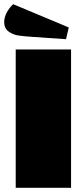

<svg xmlns="http://www.w3.org/2000/svg" viewBox="-30 -896 403 916"><path d="M0 0ZM309 -660V0H45V-660ZM126 -720Q80 -723 55.5 -727Q31 -731 10.5 -746Q-10 -761 -10 -791Q-10 -813 2.5 -836.5Q15 -860 33 -876L298 -765L285 -709Z"/></svg>

Font: Sansita Black
Style: Regular
Weight: 900
Designer: Pablo Cosgaya
Foundry: Omnibus-Type
Version: Version 1.006; ttfautohint (v1.5)